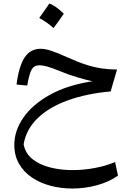

<svg xmlns="http://www.w3.org/2000/svg" viewBox="-20 -727 764 1099"><path d="M74.7 -243.2Q87.9 -348.1 120.8 -397.9Q153.8 -447.8 212.9 -447.8Q238.3 -447.8 272.7 -436.5Q307.1 -425.3 363.3 -399.9Q425.8 -371.6 474.4 -356.2Q522.9 -340.8 565.2 -335Q607.4 -329.1 649.9 -329.1L613.3 -203.6Q476.6 -191.4 369.6 -153.1Q262.7 -114.7 196.5 -51.5Q130.4 11.7 115.2 98.6Q125 151.4 166 183.8Q207 216.3 267.1 231.4Q327.1 246.6 393.6 246.6Q459 246.6 523.7 234.4Q588.4 222.2 638.7 200.2L655.3 278.3Q603 314.9 534.4 333.5Q465.8 352.1 394 352.1Q329.1 352.1 269.5 336.4Q210 320.8 163.1 289.3Q116.2 257.8 89.1 210.9Q62 164.1 62 102.1Q62 20.5 114.5 -54.7Q167 -129.9 266.8 -185.1Q366.7 -240.2 508.8 -261.7Q475.6 -269 423.8 -284.2Q372.1 -299.3 321.8 -320.3Q276.9 -338.9 250 -346.2Q223.1 -353.5 206.1 -353.5Q175.3 -353.5 161.1 -328.6Q147 -303.7 135.7 -237.3ZM262.7 -707Q300.8 -692.4 345.2 -648.4Q331.1 -627.9 316.7 -607.7Q302.2 -587.4 286.6 -566.4Q249.5 -599.6 204.6 -624Q219.7 -645.5 233.9 -665.5Q248 -685.5 262.7 -707Z"/></svg>

Font: Pinar Medium
Style: Regular
Weight: 500
Designer: Amin Abedi
Version: Version 3.000